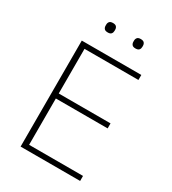

<svg xmlns="http://www.w3.org/2000/svg" viewBox="-208 -984 982 1095"><g transform="rotate(30 283.0 -437.0)"><path d="M104 0V-698H496V-665H141V-371H482V-338H141V-33H496V0ZM209 -812Q192 -812 185.5 -820Q179 -828 179 -839V-847Q179 -858 185.5 -866Q192 -874 209 -874Q225 -874 231.5 -866Q238 -858 238 -847V-839Q238 -828 231.5 -820Q225 -812 209 -812ZM391 -812Q375 -812 368.5 -820Q362 -828 362 -839V-847Q362 -858 368.5 -866Q375 -874 391 -874Q408 -874 414.5 -866Q421 -858 421 -847V-839Q421 -828 414.5 -820Q408 -812 391 -812Z"/></g></svg>

Font: IBM Plex Sans Hebrew ExtraLight
Style: Regular
Weight: 200
Designer: Mike Abbink, Paul van der Laan, Pieter van Rosmalen, Yanek Iontef
Foundry: Bold Monday
Version: Version 1.2